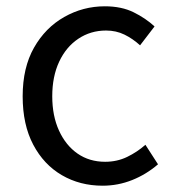

<svg xmlns="http://www.w3.org/2000/svg" viewBox="-20 -577 550 610"><path d="M306 13Q234 13 176.5 -20.5Q119 -54 85.5 -117.5Q52 -181 52 -271Q52 -362 88 -425.5Q124 -489 184 -523Q244 -557 313 -557Q366 -557 404.5 -538Q443 -519 471 -493L425 -433Q402 -454 375.5 -467Q349 -480 317 -480Q268 -480 229 -454Q190 -428 168 -381Q146 -334 146 -271Q146 -209 167.5 -162Q189 -115 226.5 -89Q264 -63 314 -63Q352 -63 384 -78.5Q416 -94 442 -117L482 -55Q445 -23 400 -5Q355 13 306 13Z"/></svg>

Font: Noto Sans KR
Style: Regular
Weight: 400
Designer: Ryoko NISHIZUKA  (kana, bopomofo & ideographs); Paul D. Hunt (Latin, Greek & Cyrillic); Sandoll Communications , Soo-you
Foundry: Adobe
Version: Version 2.004-H2;hotconv 1.0.118;makeotfexe 2.5.65603